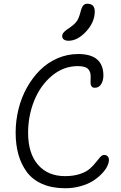

<svg xmlns="http://www.w3.org/2000/svg" viewBox="-20 -1001 652 1031"><path d="M348.1 -782.2Q332 -782.2 323 -788.8Q314 -795.4 314 -807.1Q314 -810.5 314.9 -814Q315.9 -817.4 316.9 -819.8Q317.9 -822.3 320.8 -825.4Q323.7 -828.6 325.4 -830.6Q327.1 -832.5 331.8 -836.2Q336.4 -839.8 339.1 -841.8Q341.8 -843.8 348.1 -848.1Q354.5 -852.5 357.9 -855Q383.8 -873.5 394 -889.6Q404.3 -905.8 412.1 -936Q418.5 -961.9 426.8 -971.4Q435.1 -981 448.2 -981Q488.8 -981 488.8 -939.9Q488.8 -881.8 442.6 -832Q396.5 -782.2 348.1 -782.2ZM330.1 9.8Q259.8 9.8 207.5 -12.9Q155.3 -35.6 124.5 -76.9Q93.8 -118.2 78.9 -171.1Q64 -224.1 64 -289.1Q64 -353.5 79.6 -416Q95.2 -478.5 125 -531.5Q154.8 -584.5 195.3 -624.8Q235.8 -665 288.8 -688Q341.8 -710.9 399.9 -710.9Q535.2 -710.9 535.2 -595.2Q535.2 -568.4 523.2 -549.1Q511.2 -529.8 490.2 -529.8Q483.9 -529.8 479.5 -531.2Q475.1 -532.7 472.7 -536.1Q470.2 -539.6 468.5 -543Q466.8 -546.4 466.6 -552.7Q466.3 -559.1 466.3 -563.7Q466.3 -568.4 466.6 -576.7Q466.8 -585 466.8 -589.8Q466.8 -602.1 464.4 -610.6Q461.9 -619.1 455.3 -627.9Q448.7 -636.7 434.3 -641.4Q419.9 -646 397.9 -646Q321.3 -646 259.3 -594.5Q197.3 -543 164.1 -461.4Q130.9 -379.9 130.9 -288.1Q130.9 -177.2 184.1 -116.2Q237.3 -55.2 329.1 -55.2Q375 -55.2 409.7 -66.9Q444.3 -78.6 462.9 -95.5Q481.4 -112.3 494.4 -128.9Q507.3 -145.5 517.8 -157.2Q528.3 -168.9 539.1 -168.9Q551.3 -168.9 558.1 -161.4Q564.9 -153.8 564.9 -142.1Q564.9 -127 555.7 -107.9Q546.4 -88.9 526.6 -68.1Q506.8 -47.4 480 -30Q453.1 -12.7 413.6 -1.5Q374 9.8 330.1 9.8Z"/></svg>

Font: Shantell Sans Normal
Style: Regular
Weight: 300
Designer: Stephen Nixon, Anya Danilova, Shantell Martin
Foundry: Arrow Type
Version: Version 1.006;[559af2be0]